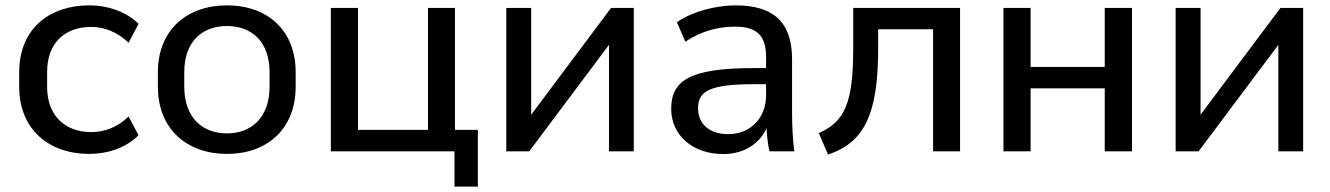

<svg xmlns="http://www.w3.org/2000/svg" viewBox="-20 -569 5003 722"><path d="M315.4 9.8C385.3 9.8 455.1 -13.7 501 -60.5L463.4 -130.9C422.9 -90.3 371.6 -72.3 323.2 -72.3C227.5 -72.3 157.2 -130.9 157.2 -242.7V-297.9C157.2 -411.1 227.1 -467.8 323.2 -467.8C374 -467.8 423.3 -447.3 463.4 -408.2L501 -479.5C456.5 -523.4 389.2 -548.8 314.9 -548.8C166.5 -548.8 52.2 -461.4 52.2 -297.9V-242.7C52.2 -81.5 165 9.8 315.4 9.8Z M833.5 9.8C983.9 9.8 1091.8 -83 1091.8 -243.2V-297.4C1091.8 -457 983.9 -548.8 833.5 -548.8C683.6 -548.8 573.7 -457 573.7 -297.4V-243.2C573.7 -83 683.6 9.8 833.5 9.8ZM833.5 -67.4C742.2 -67.4 672.9 -125.5 672.9 -243.2V-297.4C672.9 -414.6 742.2 -471.2 833.5 -471.2C924.3 -471.2 993.7 -414.6 993.7 -297.4V-243.2C993.7 -126 924.3 -67.4 833.5 -67.4Z M1776.9 132.8V-80.6H1690.9V-539.1H1589.4V-80.6H1326.2V-539.1H1224.1V0H1689V132.8Z M1970.2 0 2270 -400.4V0H2363.3V-539.1H2277.8L1977.5 -137.7V-539.1H1883.8V0Z M2699.2 10.3C2777.8 10.3 2835.4 -27.8 2862.8 -86.9C2863.8 -58.1 2867.2 -28.8 2873.5 0H2966.8C2960.9 -47.4 2958.5 -95.2 2958.5 -142.1V-346.7C2958.5 -489.7 2883.8 -548.8 2746.6 -548.8C2669.4 -548.8 2580.6 -524.4 2525.4 -485.4L2557.1 -412.1C2614.7 -450.7 2678.2 -468.8 2743.7 -468.8C2823.2 -468.8 2860.8 -437.5 2860.8 -355V-313H2815.4C2575.2 -313 2503.9 -267.1 2503.9 -159.2C2503.9 -62 2583.5 10.3 2699.2 10.3ZM2718.3 -64.5C2648.4 -64.5 2605 -102.5 2605 -161.6C2605 -226.1 2647.5 -252.4 2816.4 -252.4H2860.8V-211.9C2860.8 -121.1 2798.3 -64.5 2718.3 -64.5Z M3093.8 12.2C3230 -33.2 3282.2 -139.2 3282.2 -385.7V-459H3488.8V0H3590.3V-539.1H3188.5V-390.1C3188.5 -182.6 3157.7 -112.3 3059.1 -68.4Z M3855.5 0V-236.8H4134.3V0H4236.8V-539.1H4134.3V-317.4H3855.5V-539.1H3753.4V0Z M4487.3 0 4787.1 -400.4V0H4880.4V-539.1H4794.9L4494.6 -137.7V-539.1H4400.9V0Z"/></svg>

Font: Winston
Style: Regular
Weight: 400
Designer: Vernon Adams, Kim Jin-seong, David Berlow, Cristiano Sobral
Foundry: The Winston Project Authors
Version: Version 3.004